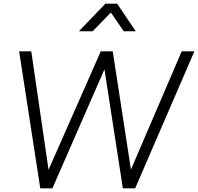

<svg xmlns="http://www.w3.org/2000/svg" viewBox="-20 -1024 1077 1044"><path d="M199 0H265L548 -647L648 0H715L1037 -745H968L692 -102L593 -745H528L244 -101L150 -745H84ZM409 -854H484L583 -956L653 -854H718L617 -1004H553Z"/></svg>

Font: Mluvka Light
Style: Italic
Weight: 300
Italic angle: -8°
Designer: Modified by Jiří Krblich, Original typeface by Gumpita Rahayu
Foundry: Gumpita Rahayu & Jiří Krblich
Version: Version 2.000;Glyphs 3.1.1 (3134)